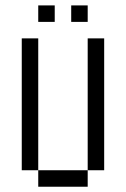

<svg xmlns="http://www.w3.org/2000/svg" viewBox="-20 -708 478 728"><path d="M312.5 -562.5H375V-62.5H312.5ZM125 -62.5H312.5V0H125ZM62.5 -562.5H125V-62.5H62.5ZM125 -687.5H187.5V-625H125ZM250 -687.5H312.5V-625H250Z"/></svg>

Font: Pixel Operator
Style: Regular
Weight: 400
Designer: Jayvee Enaguas (HarvettFox96)
Version: 2016.04.25